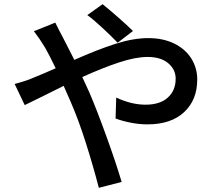

<svg xmlns="http://www.w3.org/2000/svg" viewBox="-20 -839 1040 917"><path d="M397 -767 470 -819Q500 -795 545 -755.5Q590 -716 615 -691L542 -635Q509 -669 467.5 -707.5Q426 -746 397 -767ZM140 -468Q185 -486 246 -513Q214 -579 195 -612Q171 -652 142 -690L244 -731Q261 -696 281 -659Q298 -627 335 -553Q445 -602 531 -629.5Q617 -657 688 -657Q759 -657 812 -631Q865 -605 893.5 -560Q922 -515 922 -459Q922 -362 859.5 -303.5Q797 -245 684 -245Q645 -245 604.5 -253Q564 -261 532 -273L535 -373Q608 -339 675 -339Q744 -339 781.5 -373Q819 -407 819 -463Q819 -507 783.5 -537Q748 -567 685 -567Q628 -567 549 -541Q470 -515 373 -471L407 -397Q443 -313 488.5 -187Q534 -61 561 30L452 58Q425 -46 390 -156.5Q355 -267 317 -354L284 -429L204 -389Q126 -350 98 -337L50 -438Q110 -454 140 -468Z"/></svg>

Font: Sinter Medium
Style: Regular
Weight: 500
Foundry: Adobe & rsms
Version: Version 1.000